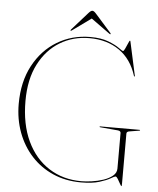

<svg xmlns="http://www.w3.org/2000/svg" viewBox="-57 -889 780 949"><g transform="rotate(5 332.5 -414.5)"><path d="M583 0Q583 7.5 582.5 9.2Q582 11 581 11Q579 11 573 -0.2Q567 -11.5 560.2 -22.8Q553.5 -34 548 -34Q543.5 -34 525 -23Q506.5 -12 471.2 -1Q436 10 380.5 10Q303.5 10 241 -17.5Q178.5 -45 133.5 -94.2Q88.5 -143.5 64.2 -209Q40 -274.5 40 -350Q40 -459.5 83.2 -540.5Q126.5 -621.5 200 -665.8Q273.5 -710 364.5 -710Q418.5 -710 454 -696.2Q489.5 -682.5 508.2 -668.8Q527 -655 531 -655Q534.5 -655 540.8 -668.5Q547 -682 552.8 -695.5Q558.5 -709 560 -709Q562.5 -709 563 -706L599.5 -539Q599.5 -538.5 600 -537.2Q600.5 -536 599.5 -535Q597.5 -533 595.5 -537Q570 -619 508.5 -661.5Q447 -704 360.5 -704Q280 -704 214.8 -664.8Q149.5 -625.5 110.8 -550.5Q72 -475.5 72 -367Q72 -252 111.2 -168.8Q150.5 -85.5 220.5 -40.8Q290.5 4 381.5 4Q403.5 4 432.8 0Q462 -4 489.8 -13.2Q517.5 -22.5 535.8 -37.5Q554 -52.5 554 -74V-250Q554 -260.5 540 -262L451 -270Q448 -270 448 -272Q448 -274 451 -274H646Q649 -274 649 -272Q649 -271 646 -270L597 -262Q583 -260 583 -250ZM462 -732.5Q460.5 -731 456 -734.5L363 -801.5L270 -734.5Q265.5 -731 264 -732.5Q262 -734.5 265.5 -738.5L344.5 -827.5Q355.5 -840 363 -840Q370.5 -840 381.5 -827.5L460.5 -738.5Q464 -734.5 462 -732.5Z"/></g></svg>

Font: Fraunces 144pt Thin
Style: Regular
Weight: 100
Version: Version 1.000;[f99f86859]